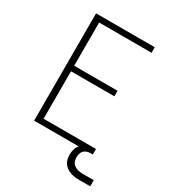

<svg xmlns="http://www.w3.org/2000/svg" viewBox="-214 -852 1027 1139"><g transform="rotate(30 300.0 -282.0)"><path d="M103 0V-735H505V-697H146V-401H443V-363H146V-38H505V0ZM586 171H511Q496 171 480.5 169Q465 167 450.5 162Q436 157 423.5 148.5Q411 140 402 127.5Q393 115 389.5 100Q386 85 386 69Q386 49 392 29.5Q398 10 412.5 -4Q427 -18 446.5 -24Q466 -30 486 -30V0Q474 0 462.5 4.5Q451 9 443 18Q435 27 432 39Q429 51 429 63Q429 78 435 92Q441 106 453.5 114.5Q466 123 481 126Q496 129 511 129H586Z"/></g></svg>

Font: Zed Sans Extralight Extended
Style: Regular
Weight: 200
Width: 7
Designer: Belleve Invis
Foundry: Belleve Invis
Version: Version 1.0.0; ttfautohint (v1.8.4)